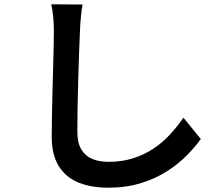

<svg xmlns="http://www.w3.org/2000/svg" viewBox="-20 -810 1040 891"><path d="M363 -789Q358 -760 355 -727Q352 -694 351 -665Q349 -624 347 -564.5Q345 -505 343 -439Q341 -373 340 -309.5Q339 -246 339 -197Q339 -146 358 -115.5Q377 -85 409.5 -72Q442 -59 484 -59Q547 -59 599.5 -76Q652 -93 694 -121.5Q736 -150 770 -187Q804 -224 831 -264L912 -165Q887 -130 848.5 -90.5Q810 -51 757 -16.5Q704 18 635 39.5Q566 61 482 61Q403 61 344 37Q285 13 252.5 -39.5Q220 -92 220 -176Q220 -217 221 -270.5Q222 -324 223.5 -381Q225 -438 226.5 -493Q228 -548 229 -593Q230 -638 230 -665Q230 -699 227 -731Q224 -763 218 -790Z"/></svg>

Font: Noto Sans KR SemiBold
Style: Regular
Weight: 600
Designer: Ryoko NISHIZUKA  (kana, bopomofo & ideographs); Paul D. Hunt (Latin, Greek & Cyrillic); Sandoll Communications , Soo-you
Foundry: Adobe
Version: Version 2.004-H2;hotconv 1.0.118;makeotfexe 2.5.65603